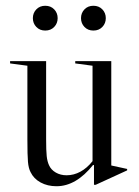

<svg xmlns="http://www.w3.org/2000/svg" viewBox="-20 -636 483 666"><path d="M421 -50V-45L312 5H306V-63L303 -64Q244 10 176 10Q145 10 121 -3Q97 -16 86 -39Q79 -52 77 -74.5Q75 -97 75 -153V-408L15 -416V-424H140V-153Q140 -113 142 -94.5Q144 -76 150 -63Q157 -47 173.5 -37.5Q190 -28 211 -28Q236 -28 259 -40.5Q282 -53 301 -77V-408L241 -416V-424H366V-62ZM137 -616Q156 -616 168 -603.5Q180 -591 180 -573Q180 -555 168 -542.5Q156 -530 137 -530Q118 -530 106 -542.5Q94 -555 94 -573Q94 -591 106 -603.5Q118 -616 137 -616ZM304 -616Q323 -616 335 -603.5Q347 -591 347 -573Q347 -555 335 -542.5Q323 -530 304 -530Q285 -530 273 -542.5Q261 -555 261 -573Q261 -591 273 -603.5Q285 -616 304 -616Z"/></svg>

Font: Libre Caslon Display
Style: Regular
Weight: 400
Designer: Pablo Impallari, Rodrigo Fuenzalida
Foundry: Pablo Impallari, Rodrigo Fuenzalida
Version: Version 1.100; ttfautohint (v1.6) -l 8 -r 50 -G 200 -x 14 -D